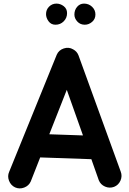

<svg xmlns="http://www.w3.org/2000/svg" viewBox="-20 -972 712 1061"><path d="M63.5 63.5Q39.6 52.2 29.8 26.6Q20 1 30.8 -22.9L293.5 -669.4Q304.7 -695.3 332.5 -704.3Q360.4 -713.4 384.3 -699.2Q405.3 -688 413.6 -666.5L647 -23.9Q656.7 1 645.8 25.9Q634.8 50.8 610.4 60.5Q585.4 69.8 560.5 59.1Q535.6 48.3 525.9 23.9L484.9 -92.3L202.1 -102.1L149.9 30.8Q139.2 54.7 113.5 64.5Q87.9 74.2 63.5 63.5ZM349.1 -475.6 252.4 -230 438.5 -223.6ZM507.3 -892.1Q507.3 -866.7 489 -851.1Q470.7 -835.4 448.7 -835.4Q423.3 -835.4 407.2 -853Q391.1 -870.6 391.1 -891.6Q391.1 -916.5 406.2 -934.3Q421.4 -952.1 444.3 -952.1Q470.2 -952.1 488.8 -934.6Q507.3 -917 507.3 -892.1ZM350.6 -899.4Q350.6 -872.6 332 -854Q313.5 -835.4 286.6 -835.4Q262.2 -835.4 248.3 -854.5Q234.4 -873.5 234.4 -894Q234.4 -918.5 251.2 -935.3Q268.1 -952.1 292 -952.1Q313.5 -952.1 332 -938Q350.6 -923.8 350.6 -899.4Z"/></svg>

Font: Mikhak-DS1-FD Bold
Style: Bold
Weight: 700
Designer: Amin Abedi
Version: Version 3.2